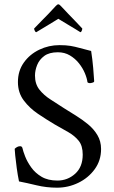

<svg xmlns="http://www.w3.org/2000/svg" viewBox="-20 -859 530 889"><path d="M250 -839Q253 -839 256 -836.5Q259 -834 262 -831Q282 -810 296 -795Q310 -780 325 -765Q340 -750 361 -727Q361 -723 358.5 -716.5Q356 -710 352 -710Q346 -714 329.5 -724Q313 -734 294.5 -745Q276 -756 263 -764Q250 -772 250 -772Q250 -772 238 -764.5Q226 -757 208.5 -746.5Q191 -736 174.5 -726Q158 -716 148 -710Q144 -710 141 -716.5Q138 -723 138 -727Q159 -749 174 -764Q189 -779 203.5 -794Q218 -809 238 -831Q241 -834 244 -836.5Q247 -839 250 -839ZM255 -650Q286 -650 306.5 -646.5Q327 -643 348.5 -637Q370 -631 402 -623Q408 -585 411.5 -544.5Q415 -504 416 -484Q417 -479 409 -476.5Q401 -474 396 -474Q389 -474 385 -478Q383 -496 373 -520Q363 -544 345.5 -566Q328 -588 303.5 -602.5Q279 -617 248 -617Q208 -617 185 -600Q162 -583 152 -558Q142 -533 142 -509Q142 -470 162.5 -444Q183 -418 214.5 -398Q246 -378 278 -357Q302 -342 331 -324Q360 -306 387 -284Q414 -262 431 -233.5Q448 -205 448 -169Q448 -116 418.5 -75.5Q389 -35 342.5 -12.5Q296 10 244 10Q195 10 149.5 -1Q104 -12 68 -19Q62 -48 57.5 -81Q53 -114 50.5 -139Q48 -164 48 -170Q53 -175 59.5 -178.5Q66 -182 73 -182Q82 -182 84 -173Q87 -159 96.5 -134.5Q106 -110 124.5 -84Q143 -58 172.5 -40.5Q202 -23 246 -23Q293 -23 328 -54.5Q363 -86 363 -143Q363 -184 344.5 -207Q326 -230 296.5 -247Q267 -264 233 -283Q196 -305 156.5 -331.5Q117 -358 90 -394Q63 -430 63 -479Q63 -531 90.5 -569.5Q118 -608 162 -629Q206 -650 255 -650Z"/></svg>

Font: Amiri
Style: Regular
Weight: 400
Designer: Khaled Hosny
Version: Version 0.114